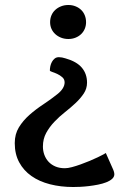

<svg xmlns="http://www.w3.org/2000/svg" viewBox="-20 -561 511 769"><path d="M253.9 -404.8Q237.8 -404.8 224.4 -410.2Q210.9 -415.5 201.2 -424.6Q191.4 -433.6 186 -445.8Q180.7 -458 180.7 -472.2Q180.7 -486.8 186 -499.5Q191.4 -512.2 201.2 -521.2Q210.9 -530.3 224.4 -535.6Q237.8 -541 253.9 -541Q269.5 -541 282.7 -535.6Q295.9 -530.3 305.2 -521.2Q314.5 -512.2 319.6 -499.5Q324.7 -486.8 324.7 -472.2Q324.7 -458 319.6 -445.8Q314.5 -433.6 305.2 -424.6Q295.9 -415.5 282.7 -410.2Q269.5 -404.8 253.9 -404.8ZM242.7 -327.1Q287.1 -314.5 307.9 -289.8Q328.6 -265.1 328.6 -230Q328.6 -206.1 315.4 -186.3Q302.2 -166.5 282.7 -148.2Q263.2 -129.9 240.2 -111.8Q217.3 -93.8 197.8 -73.2Q178.2 -52.7 165 -28.6Q151.9 -4.4 151.9 25.9Q151.9 43.5 157.7 59.3Q163.6 75.2 174.8 87.2Q186 99.1 202.4 106Q218.8 112.8 239.7 112.8Q251.5 112.8 268.1 108.4Q284.7 104 303 97.4Q321.3 90.8 339.4 83.3Q357.4 75.7 371.8 68.8Q386.2 62 395 57.1Q403.8 52.2 403.8 51.8L434.1 120.1Q435.5 124.5 436.8 128.4Q438 132.3 438 136.2Q438 147.5 429 155.5Q419.9 163.6 405.5 169.2Q391.1 174.8 372.8 178.5Q354.5 182.1 336.2 184.3Q317.9 186.5 301 187.3Q284.2 188 272.9 188Q223.1 188 180.2 177Q137.2 166 106 144Q74.7 122.1 56.9 89.1Q39.1 56.2 39.1 12.2Q39.1 -23.9 55.7 -51Q72.3 -78.1 97.7 -100.6Q123 -123 153.1 -142.8Q183.1 -162.6 210 -184.1Q223.6 -194.8 231.2 -206.8Q238.8 -218.8 238.8 -231Q238.8 -243.7 229.5 -251.7Q220.2 -259.8 209.2 -264.9Q198.2 -270 189 -272.9Q179.7 -275.9 179.7 -278.8Q179.7 -286.6 181.6 -295.9Q183.6 -305.2 188 -313.2Q192.4 -321.3 199.2 -326.7Q206.1 -332 215.8 -332Q221.7 -332 228.5 -330.8Q235.4 -329.6 242.7 -327.1Z"/></svg>

Font: Artifika
Style: Medium
Weight: 500
Designer: Yulya Zhdanova | Cyreal.org
Foundry: Yulya Zhdanova | Cyreal
Version: Version 1.000